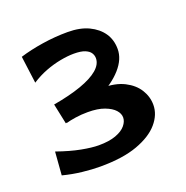

<svg xmlns="http://www.w3.org/2000/svg" viewBox="-77 -902 488 505"><g transform="rotate(-20 166.5 -649.0)"><path d="M76 -606 64 -663Q110 -671 142.5 -682.5Q175 -694 192 -708.5Q209 -723 209 -740Q209 -748 204.5 -755Q200 -762 189 -766.5Q178 -771 158 -771Q141 -771 120 -767Q99 -763 78 -755Q57 -747 37 -734L27 -810Q56 -819 91.5 -824.5Q127 -830 162 -830Q197 -830 221 -818.5Q245 -807 258 -788Q271 -769 271 -743Q271 -715 247.5 -688.5Q224 -662 180.5 -640.5Q137 -619 76 -606ZM123 -468Q100 -468 73 -471Q46 -474 19 -481L24 -546Q61 -533 90 -527.5Q119 -522 138 -522Q167 -522 186 -529Q205 -536 214 -547Q223 -558 223 -569Q223 -580 214 -590Q205 -600 186.5 -607Q168 -614 140 -614Q122 -614 105.5 -611.5Q89 -609 79 -606L127 -652Q147 -656 164.5 -658.5Q182 -661 198 -661Q235 -661 259.5 -648.5Q284 -636 296.5 -616Q309 -596 309 -573Q309 -546 288.5 -522Q268 -498 227 -483Q186 -468 123 -468Z"/></g></svg>

Font: Marhey Medium
Style: Regular
Weight: 500
Designer: Nur Syamsi & Bustanul Arifin
Foundry: Namelatype
Version: Version 1.000